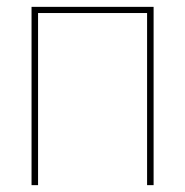

<svg xmlns="http://www.w3.org/2000/svg" viewBox="-20 -540 540 560"><path d="M72 0V-520H428V0H409V-502H91V0Z"/></svg>

Font: Zed Mono Thin
Style: Regular
Weight: 100
Monospace: yes
Designer: Belleve Invis
Foundry: Belleve Invis
Version: Version 1.0.0; ttfautohint (v1.8.4)